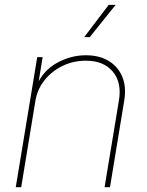

<svg xmlns="http://www.w3.org/2000/svg" viewBox="-20 -776 610 796"><path d="M127 -359.4 67.9 0H45.4L134.3 -539.1H156.7L137.7 -421.9H131.8Q159.7 -484.4 216.8 -515.6Q273.9 -546.9 335.9 -546.9Q392.1 -546.9 430.9 -523.2Q469.7 -499.5 487.1 -457.5Q504.4 -415.5 495.1 -359.4L436 0H413.6L473.1 -359.9Q485.4 -434.1 447.5 -479.2Q409.7 -524.4 335.9 -524.4Q284.7 -524.4 240.2 -503.2Q195.8 -481.9 165.5 -444.6Q135.3 -407.2 127 -359.4ZM329.1 -622.1 430.7 -755.9H459.5L352.1 -622.1Z"/></svg>

Font: Inter 18pt Thin
Style: Italic
Weight: 250
Italic angle: -9.3988°
Version: Version 4.001;git-66647c0bb